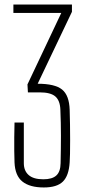

<svg xmlns="http://www.w3.org/2000/svg" viewBox="-20 -820 379 846"><path d="M173 6Q111.5 6 79 -19.8Q46.5 -45.5 44 -104Q43 -127 42.8 -155Q42.5 -183 42.8 -214.5Q43 -246 44 -280H85V-101Q85 -67.5 106.2 -48.8Q127.5 -30 171 -30Q210 -30 228.2 -46.8Q246.5 -63.5 247 -101Q248.5 -165.5 248.5 -222Q248.5 -278.5 246 -337Q244.5 -377 223.8 -395Q203 -413 155 -413H103L101 -448L250 -763H39V-800H297V-768L146 -451Q222 -451 253.5 -425.5Q285 -400 287 -336Q288 -306.5 288.5 -271.2Q289 -236 289 -202.2Q289 -168.5 288.5 -142.5Q288 -116.5 287 -105Q283.5 -46 257.2 -20Q231 6 173 6Z"/></svg>

Font: Big Shoulders Text Thin Thin
Style: Regular
Weight: 250
Version: Version 2.002